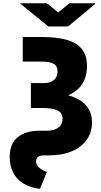

<svg xmlns="http://www.w3.org/2000/svg" viewBox="-20 -958 628 1196"><path d="M121.6 -727.5H238.8Q335.4 -727.5 398.2 -709Q460.9 -690.4 491.5 -650.6Q522 -610.8 522 -546.9Q522 -481 491.9 -434.6Q461.9 -388.2 402.3 -364Q342.8 -339.8 254.4 -339.8H172.4V-440.4H251.5Q294.9 -440.4 316.7 -460Q338.4 -479.5 338.4 -512.7Q338.4 -546.9 314.7 -560.5Q291 -574.2 238.8 -574.2H121.6ZM172.4 -383.8H247.6Q393.6 -383.3 473.4 -336.2Q553.2 -289.1 553.2 -195.3Q553.2 -134.3 520.8 -87.9Q488.3 -41.5 428 -15.9Q367.7 9.8 284.7 9.8H250.5Q228 9.8 216.3 20.3Q204.6 30.8 204.6 47.9Q204.6 61.5 212.2 73.2Q219.7 85 234.6 94.7Q249.5 104.5 272 113.3L229 218.8Q166.5 210.4 124.5 184.3Q82.5 158.2 61.5 116.2Q40.5 74.2 40.5 19.5Q40.5 -62 89.6 -102.8Q138.7 -143.6 228 -143.6H269Q299.8 -143.6 322.3 -151.9Q344.7 -160.2 357.2 -176.8Q369.6 -193.4 369.6 -217.8Q369.6 -255.9 337.6 -270.5Q305.7 -285.2 246.6 -285.2H172.4ZM272 -937.5 342.3 -880.9 412.6 -937.5H572.8V-933.6L403.8 -793H281.7L107.9 -933.6V-937.5Z"/></svg>

Font: Inter 20pt Black
Style: Regular
Weight: 900
Version: Version 4.001;git-66647c0bb